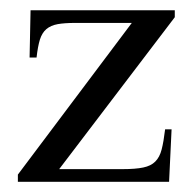

<svg xmlns="http://www.w3.org/2000/svg" viewBox="-20 -357 375 377"><path d="M96.2 -24.9H220.2Q246.1 -24.9 261.2 -28.1Q276.4 -31.2 284.9 -39.8Q293.5 -48.3 297.4 -63.5Q301.3 -78.6 304.2 -103H316.9L312 0H15.1V-14.2L238.8 -312H127.9Q106.9 -312 93.3 -309.6Q79.6 -307.1 71 -299.8Q62.5 -292.5 58.3 -279.1Q54.2 -265.6 51.8 -244.1H38.1L40 -336.9H323.2V-323.2Z"/></svg>

Font: Scheherazade Rohingya
Style: Regular
Weight: 400
Designer: SIL International
Foundry: SIL International
Version: Version 2.000 (build 440/429)